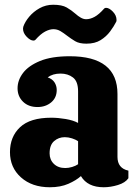

<svg xmlns="http://www.w3.org/2000/svg" viewBox="-20 -782 577 809"><path d="M190 7Q115 7 68.5 -34.5Q22 -76 22 -141Q22 -206 64.5 -246Q107 -286 196 -286Q225 -286 257 -280.5Q289 -275 309 -264V-397Q309 -439 287.5 -455.5Q266 -472 235 -472Q202 -472 181 -456Q201 -449 210 -434.5Q219 -420 219 -403Q219 -370 195.5 -350.5Q172 -331 138 -331Q100 -331 77 -353.5Q54 -376 54 -410Q54 -444 77 -474.5Q100 -505 148.5 -525Q197 -545 274 -545Q475 -545 475 -386V-121Q475 -73 521 -63V-31Q508 -12 477 -2.5Q446 7 417 7Q349 7 321 -40Q301 -22 268 -7.5Q235 7 190 7ZM255 -74Q269 -74 284 -78.5Q299 -83 309 -90V-187Q299 -194 283.5 -199Q268 -204 253 -204Q227 -204 208 -187.5Q189 -171 189 -136Q189 -109 207 -91.5Q225 -74 255 -74ZM344 -598Q314 -598 296.5 -608.5Q279 -619 262 -632Q248 -643 234.5 -651Q221 -659 205 -659Q189 -659 170 -649Q151 -639 129 -614Q126 -611 121 -611Q108 -611 92.5 -627Q77 -643 77 -661Q77 -666 78 -669Q85 -690 103 -711.5Q121 -733 147 -747.5Q173 -762 204 -762Q241 -762 261 -750.5Q281 -739 298 -724Q309 -714 320.5 -707.5Q332 -701 343 -701Q360 -701 378.5 -711Q397 -721 419 -746Q422 -749 427 -749Q440 -749 455.5 -733Q471 -717 471 -698Q471 -693 470 -691Q460 -671 444 -649.5Q428 -628 404 -613Q380 -598 344 -598Z"/></svg>

Font: Calistoga
Style: Regular
Weight: 400
Designer: Yvonne Schuttler, Eben Sorkin
Foundry: www.sorkintype.com
Version: Version 1.010; ttfautohint (v1.8.4.7-5d5b)